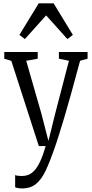

<svg xmlns="http://www.w3.org/2000/svg" viewBox="-20 -858 541 1128"><path d="M109 249Q97 249 85.8 247Q74.5 245 69 242V170.5Q74.5 173.5 87 174.8Q99.5 176 110 176Q128.5 176 146 169.5Q163.5 163 181 145Q198.5 127 215.2 92Q232 57 248.5 0H208L46.5 -500.5L5 -513V-552.5H201.5V-513L134 -501L223 -191L264.5 -30L304.5 -191.5L385 -501L326 -513V-552.5H494.5V-513L450.5 -501Q421 -391 398.5 -310Q376 -229 359 -172Q342 -115 330.2 -77.8Q318.5 -40.5 311 -18.2Q303.5 4 299.5 16Q273 92 248.5 144Q224 196 191.8 222.5Q159.5 249 109 249ZM126 -628.5 94 -653 207.5 -838.5H295L408 -653L376 -628.5L251 -767.5Z"/></svg>

Font: Merriweather 24pt SemiCondensed Light
Style: Regular
Weight: 300
Width: 4
Designer: Eben Sorkin
Foundry: Eben Sorkin
Version: Version 2.100